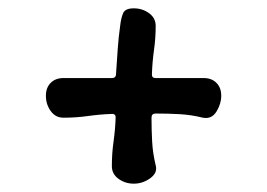

<svg xmlns="http://www.w3.org/2000/svg" viewBox="-20 -480 640 460"><path d="M268 -419Q270 -437 275 -448.5Q280 -460 300 -460H301Q321 -460 337 -448.5Q353 -437 353 -418Q353 -389 349 -360.5Q345 -332 344 -303Q343 -293 353 -293Q383 -293 411 -293Q439 -293 468 -293Q487 -293 498.5 -281.5Q510 -270 510 -251V-250Q510 -231 498.5 -212.5Q487 -194 466 -198Q438 -205 410 -206.5Q382 -208 353 -208Q343 -208 343 -198Q343 -169 344.5 -141Q346 -113 353 -84Q358 -66 340 -53Q322 -40 301 -40H300Q280 -40 264 -51.5Q248 -63 248 -82Q248 -112 252 -140.5Q256 -169 257 -197Q258 -208 247 -207Q219 -206 190.5 -202Q162 -198 132 -198Q113 -198 101.5 -214Q90 -230 90 -250V-251Q90 -270 101.5 -281.5Q113 -293 132 -293Q162 -293 190.5 -293Q219 -293 248 -293Q258 -293 258 -303Q260 -333 262 -362Q264 -391 268 -419Z"/></svg>

Font: Winky Sans SemiBold
Style: Regular
Weight: 600
Designer: Simon Atzbach
Foundry: typofactur
Version: Version 1.205